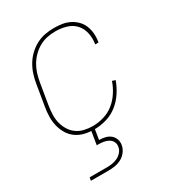

<svg xmlns="http://www.w3.org/2000/svg" viewBox="-181 -630 862 952"><g transform="rotate(-30 250.0 -154.0)"><path d="M201 8Q173 8 146.5 2Q120 -4 98.5 -19Q77 -34 63.5 -56Q50 -78 43.5 -104Q37 -130 37.5 -157.5Q38 -185 43 -213L63 -333Q67 -358 75 -383Q83 -408 97 -431.5Q111 -455 131 -474Q151 -493 174.5 -505.5Q198 -518 224 -523Q250 -528 276 -528Q299 -528 322 -524.5Q345 -521 365 -511Q385 -501 400.5 -485.5Q416 -470 424.5 -449.5Q433 -429 435 -406Q437 -383 433 -359L432 -355H413L414 -359Q419 -390 412 -420.5Q405 -451 385 -472Q365 -493 335.5 -501.5Q306 -510 274 -510Q251 -510 228 -505.5Q205 -501 183 -489Q161 -477 143 -459Q125 -441 112.5 -420Q100 -399 93 -376Q86 -353 82 -330L62 -210Q58 -185 57 -160Q56 -135 61.5 -112Q67 -89 79.5 -68.5Q92 -48 111 -34.5Q130 -21 153.5 -15.5Q177 -10 202 -10Q233 -10 265 -19.5Q297 -29 322.5 -49.5Q348 -70 366.5 -98.5Q385 -127 395 -157L413 -151Q401 -118 381 -87.5Q361 -57 332.5 -34.5Q304 -12 269 -2Q234 8 201 8ZM57 220 60 202H160Q175 202 190.5 199.5Q206 197 220.5 190Q235 183 246 170Q257 157 259 142Q262 127 255.5 114Q249 101 236.5 94Q224 87 209.5 84.5Q195 82 180 82H170L185 -10H205L193 65Q210 65 227 69Q244 73 256.5 83Q269 93 275 109Q281 125 278 142Q275 161 262.5 178Q250 195 232 204.5Q214 214 195 217Q176 220 157 220Z"/></g></svg>

Font: Iosevka Term Curly Thin
Style: Italic
Weight: 100
Italic angle: -9°
Designer: Belleve Invis
Foundry: Belleve Invis
Version: Version 32.3.0